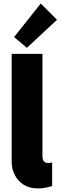

<svg xmlns="http://www.w3.org/2000/svg" viewBox="-20 -1056 342 1084"><path d="M194.3 7.8Q145.5 7.8 112.5 -13.7Q79.6 -35.2 62.7 -69.6Q45.9 -104 45.9 -143.6V-752H219.7V-173.8Q219.7 -160.6 223.4 -152.3Q227.1 -144 234.4 -139.9Q241.7 -135.7 252.9 -135.7Q261.2 -135.7 266.4 -137.2Q271.5 -138.7 274.4 -139.6V-5.9Q257.8 0 236.8 3.9Q215.8 7.8 194.3 7.8ZM131.8 -786.1 59.6 -846.7 210 -1036.1 301.8 -944.3Z"/></svg>

Font: Reddit Sans Black
Style: Regular
Weight: 900
Version: Version 1.014